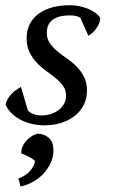

<svg xmlns="http://www.w3.org/2000/svg" viewBox="-20 -460 429 721"><path d="M228 -101.6Q228 -122.1 217 -137.2Q206.1 -152.3 189.7 -166Q173.3 -179.7 154.1 -193.4Q134.8 -207 118.4 -224.1Q102.1 -241.2 91.1 -263.2Q80.1 -285.2 80.1 -315.9Q80.1 -346.7 92 -369.9Q104 -393.1 125.5 -408.7Q147 -424.3 176.5 -432.4Q206.1 -440.4 241.2 -440.4Q258.8 -440.4 276.6 -437Q294.4 -433.6 310.1 -427.2Q325.7 -420.9 338.1 -411.9Q350.6 -402.8 356.4 -392.1Q356.4 -382.8 352.3 -372.8Q348.1 -362.8 341.8 -353.5Q335.4 -344.2 327.4 -336.9Q319.3 -329.6 311.5 -326.2L281.7 -393.1Q277.8 -396.5 267.3 -399.4Q256.8 -402.3 241.2 -402.3Q223.6 -402.3 208 -398.9Q192.4 -395.5 180.7 -387.9Q168.9 -380.4 162.4 -367.7Q155.8 -355 155.8 -336.4Q155.8 -314.5 167 -298.1Q178.2 -281.7 194.8 -267.8Q211.4 -253.9 231.2 -240.5Q251 -227.1 267.6 -210.2Q284.2 -193.4 295.4 -171.6Q306.6 -149.9 306.6 -119.6Q306.6 -88.9 293.7 -64.5Q280.8 -40 258.8 -23.4Q236.8 -6.8 208 2Q179.2 10.7 147.5 10.7Q122.6 10.7 99.1 5.1Q75.7 -0.5 56.4 -10.7Q37.1 -21 22.7 -35.4Q8.3 -49.8 1 -67.9Q3.4 -79.1 9.3 -88.9Q15.1 -98.6 22.9 -106.9Q30.8 -115.2 40 -121.8Q49.3 -128.4 58.6 -133.8L84.5 -45.9Q90.8 -37.6 104.7 -32Q118.7 -26.4 137.2 -26.4Q151.9 -26.4 167.7 -30.8Q183.6 -35.2 197 -44.4Q210.4 -53.7 219.2 -67.9Q228 -82 228 -101.6ZM49.3 210Q64 205.1 75 197.5Q85.9 189.9 93.5 181.2Q101.1 172.4 105.5 163.1Q109.9 153.8 111.8 145Q103.5 136.2 88.1 128.7Q72.8 121.1 60.1 116.2Q59.1 102.1 65.4 88.9Q71.8 75.7 81.8 65.4Q91.8 55.2 103.5 48.8Q115.2 42.5 125 42Q149.9 44.4 165.3 59.6Q180.7 74.7 180.7 104Q180.7 128.4 170.7 150.9Q160.6 173.3 143.6 191.7Q126.5 210 104 222.7Q81.5 235.4 57.1 240.2Z"/></svg>

Font: PT Astra Serif
Style: Italic
Weight: 400
Italic angle: -16°
Designer: A.Korolkova, I. Chaeva
Foundry: ParaType Ltd
Version: Version 1.001